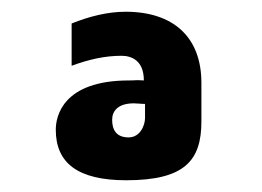

<svg xmlns="http://www.w3.org/2000/svg" viewBox="-20 -695 447 327"><path d="M194 -675C163 -675 132 -667 102 -655V-583C132 -594 159 -600 187 -600C204 -600 225 -592 225 -558C209 -559 213 -558 200 -558C86 -558 75 -496 75 -474C75 -417 113 -388 195 -388C295 -388 323 -422 323 -488V-554C323 -632 275 -675 194 -675ZM227 -494C227 -482 219 -461 199 -461C178 -461 171 -474 171 -491C171 -506 181 -519 208 -519C214 -519 220 -518 227 -518Z"/></svg>

Font: Maven Pro
Style: Black
Weight: 900
Designer: Joe Prince
Foundry: Joe Prince
Version: Version 1.003